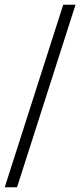

<svg xmlns="http://www.w3.org/2000/svg" viewBox="-33 -686 339 811"><path d="M234 -666H286L39 105H-13Z"/></svg>

Font: GFS Didot Classic
Style: Regular
Weight: 400
Designer: George D. Matthiopoulos
Foundry: George D. Matthiopoulos
Version: Version 1.000